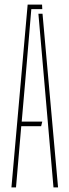

<svg xmlns="http://www.w3.org/2000/svg" viewBox="-20 -820 304 840"><path d="M30 0 101 -800H164L165 -780H117L90 -460L75 -288H165L160 -268H73L50 0ZM214 0 174 -461 148 -760H166L234 0Z"/></svg>

Font: Big Shoulders Stencil Display Thin
Style: Regular
Weight: 100
Designer: Patric King
Foundry: XO Type Co
Version: Version 1.000